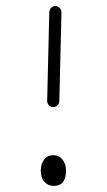

<svg xmlns="http://www.w3.org/2000/svg" viewBox="-20 -596 353 631"><path d="M135 -264 142 -556Q142 -564 148 -570Q154 -576 162 -576Q170 -576 176 -570Q182 -564 182 -556L175 -264Q175 -256 169 -250Q163 -244 155 -244Q147 -244 141 -250Q135 -256 135 -264ZM156 15Q139 15 126.5 2Q114 -11 114 -35Q114 -57 125 -71.5Q136 -86 155 -86Q174 -86 185.5 -71.5Q197 -57 197 -35Q197 15 156 15Z"/></svg>

Font: Hoogli Light
Style: Regular
Weight: 300
Designer: Anand Singh Naorem
Foundry: Brand New Type
Version: Version 1.00 b007